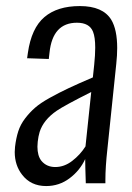

<svg xmlns="http://www.w3.org/2000/svg" viewBox="-20 -607 437 636"><path d="M132.8 9.3Q82 9.3 53.2 -28.3Q28.8 -59.6 28.8 -103.5Q28.8 -111.8 29.8 -120.6Q33.2 -149.4 40.5 -172.1Q47.9 -194.8 63.2 -214.8Q78.6 -234.9 96.2 -250.2Q113.8 -265.6 145 -283Q176.3 -300.3 207.3 -314.9Q238.3 -329.6 287.6 -350.6L292 -392.1Q295.4 -424.8 295.4 -449.2Q295.4 -483.9 288.1 -502Q276.4 -531.7 234.9 -531.7Q154.3 -531.7 144 -432.6L141.6 -411.6L69.8 -414.1Q70.3 -418 72.3 -431.6Q84 -513.7 127 -550.3Q169.9 -586.9 244.6 -586.9Q320.8 -586.9 348.6 -541.5Q368.2 -508.8 368.2 -447.8Q368.2 -423.8 365.2 -396L335.9 -114.7Q329.1 -54.2 329.1 -10.7Q329.1 -5.4 329.1 0H264.2Q262.2 -59.1 262.2 -80.1Q244.6 -42 210.4 -16.4Q176.3 9.3 132.8 9.3ZM163.1 -53.7Q192.9 -53.7 219.2 -74Q245.6 -94.2 263.2 -122.1L282.2 -302.2Q193.8 -257.8 168 -240.2Q124 -210 111.3 -169.9Q106.9 -155.3 105 -137.7Q104 -128.9 104 -121.1Q104 -90.8 117.2 -74.2Q134.3 -53.7 163.1 -53.7Z"/></svg>

Font: Oswald
Style: Light
Weight: 300
Designer: Vernon Adams
Foundry: Vernon Adams
Version: 3.0; ttfautohint (v0.95.6-bc232) -l 8 -r 50 -G 200 -x 0 -w "